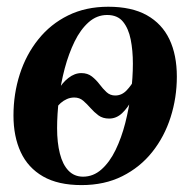

<svg xmlns="http://www.w3.org/2000/svg" viewBox="-20 -537 565 570"><path d="M222 12.5Q152.5 12.5 107.8 -13.2Q63 -39 41.5 -85.5Q20 -132 20 -194Q20 -258.5 38.8 -316.8Q57.5 -375 93.8 -420.2Q130 -465.5 182.2 -491.2Q234.5 -517 301.5 -517Q371 -517 416 -491.8Q461 -466.5 483 -420.2Q505 -374 505 -309.5Q505 -247 486.5 -189Q468 -131 432 -85.8Q396 -40.5 343.2 -14Q290.5 12.5 222 12.5ZM226.5 -12.5Q257 -12.5 281.2 -34Q305.5 -55.5 323 -91.5Q340.5 -127.5 351.8 -171.5Q363 -215.5 368.8 -261.2Q374.5 -307 374.5 -348Q374.5 -387 368 -419.8Q361.5 -452.5 345.2 -472.5Q329 -492.5 298 -492.5Q267.5 -492.5 243.2 -471Q219 -449.5 201.5 -413.8Q184 -378 172.2 -334Q160.5 -290 155 -243.8Q149.5 -197.5 149.5 -156.5Q149.5 -113.5 157.8 -81Q166 -48.5 183.2 -30.5Q200.5 -12.5 226.5 -12.5ZM304 -185Q285 -185 272.2 -194.5Q259.5 -204 248.8 -216.2Q238 -228.5 227 -238Q216 -247.5 200.5 -247.5Q189 -247.5 178.8 -243Q168.5 -238.5 160.2 -231.2Q152 -224 146 -214.5L153 -270Q164.5 -291 183 -305.5Q201.5 -320 221.5 -320Q240 -320 252.8 -310Q265.5 -300 275.5 -286.8Q285.5 -273.5 296.2 -263.5Q307 -253.5 322 -253.5Q341.5 -253.5 356 -268.8Q370.5 -284 379.5 -302L373 -243Q359.5 -217 342.5 -201Q325.5 -185 304 -185Z"/></svg>

Font: Merriweather 144pt SemiBold
Style: Italic
Weight: 600
Italic angle: -7.8°
Version: Version 2.101